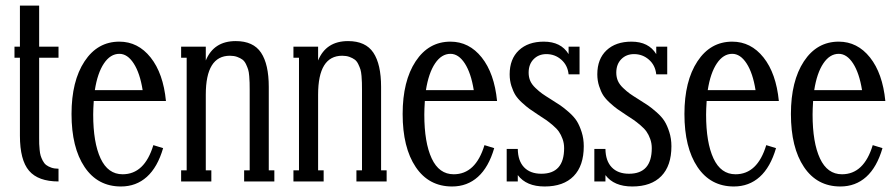

<svg xmlns="http://www.w3.org/2000/svg" viewBox="-20 -654 3228 692"><path d="M190.9 -485.8V-445.8H121.1V-157.2Q121.1 -143.1 121.3 -135.5Q121.6 -127.9 122.8 -114.5Q124 -101.1 126.5 -93Q128.9 -85 134 -75Q139.2 -64.9 146.5 -59.3Q153.8 -53.7 165 -49.8Q176.3 -45.9 190.9 -45.9V0Q117.7 0 84.7 -38.6Q51.8 -77.1 51.8 -165V-445.8H32.2V-485.8H51.8V-633.8H121.1V-485.8Z M421.9 -25.9Q501 -25.9 532.7 -130.9L567.9 -120.1Q547.9 -51.3 509.3 -16.6Q470.7 18.1 416 18.1Q332 18.1 284.9 -52Q237.8 -122.1 237.8 -243.2Q237.8 -361.8 284.7 -432.9Q331.5 -503.9 410.2 -503.9Q477.5 -503.9 522.9 -446.8Q568.4 -389.6 578.1 -290H317.9Q315.9 -259.8 315.9 -241.2Q315.9 -140.1 342.5 -83Q369.1 -25.9 421.9 -25.9ZM410.2 -460Q377.9 -460 354.7 -425.5Q331.5 -391.1 321.8 -329.1H494.1Q484.4 -390.6 461.9 -425.3Q439.5 -460 410.2 -460Z M948.7 -340.8V-40H968.8V0H859.9V-40H879.9V-331.1Q879.9 -347.2 879.6 -356.2Q879.4 -365.2 878.2 -380.1Q877 -395 874.3 -403.6Q871.6 -412.1 866.5 -422.9Q861.3 -433.6 853.8 -439.2Q846.2 -444.8 834.7 -449Q823.2 -453.1 808.6 -453.1Q721.7 -453.1 721.7 -313V-40H741.7V0H632.8V-40H652.8V-445.8H632.8V-485.8H721.7V-436Q750.5 -505.9 829.6 -505.9Q893.1 -505.9 920.9 -464.1Q948.7 -422.4 948.7 -340.8Z M1353.5 -340.8V-40H1373.5V0H1264.6V-40H1284.7V-331.1Q1284.7 -347.2 1284.4 -356.2Q1284.2 -365.2 1283 -380.1Q1281.7 -395 1279.1 -403.6Q1276.4 -412.1 1271.2 -422.9Q1266.1 -433.6 1258.5 -439.2Q1251 -444.8 1239.5 -449Q1228 -453.1 1213.4 -453.1Q1126.5 -453.1 1126.5 -313V-40H1146.5V0H1037.6V-40H1057.6V-445.8H1037.6V-485.8H1126.5V-436Q1155.3 -505.9 1234.4 -505.9Q1297.9 -505.9 1325.7 -464.1Q1353.5 -422.4 1353.5 -340.8Z M1615.2 -25.9Q1694.3 -25.9 1726.1 -130.9L1761.2 -120.1Q1741.2 -51.3 1702.6 -16.6Q1664.1 18.1 1609.4 18.1Q1525.4 18.1 1478.3 -52Q1431.2 -122.1 1431.2 -243.2Q1431.2 -361.8 1478 -432.9Q1524.9 -503.9 1603.5 -503.9Q1670.9 -503.9 1716.3 -446.8Q1761.7 -389.6 1771.5 -290H1511.2Q1509.3 -259.8 1509.3 -241.2Q1509.3 -140.1 1535.9 -83Q1562.5 -25.9 1615.2 -25.9ZM1603.5 -460Q1571.3 -460 1548.1 -425.5Q1524.9 -391.1 1515.1 -329.1H1687.5Q1677.7 -390.6 1655.3 -425.3Q1632.8 -460 1603.5 -460Z M1965.8 -295.9Q1987.8 -282.2 2000 -273.9Q2012.2 -265.6 2030.8 -249.3Q2049.3 -232.9 2059.1 -217.3Q2068.8 -201.7 2076.4 -178Q2084 -154.3 2084 -127Q2084 -56.6 2047.6 -19.3Q2011.2 18.1 1942.9 18.1Q1877 18.1 1846.2 -22.9V0H1806.2V-117.2H1846.2Q1846.7 -74.2 1868.9 -51Q1891.1 -27.8 1931.2 -27.8Q2013.2 -27.8 2013.2 -120.1Q2013.2 -137.7 2007.6 -153.1Q2002 -168.5 1994.4 -179.4Q1986.8 -190.4 1972.4 -202.6Q1958 -214.8 1948 -221.7Q1938 -228.5 1919.9 -240.2Q1899.9 -253.4 1889.2 -261Q1878.4 -268.6 1862.3 -283.2Q1846.2 -297.9 1837.9 -311Q1829.6 -324.2 1823.2 -344Q1816.9 -363.8 1816.9 -386.2Q1816.9 -441.4 1850.1 -472.7Q1883.3 -503.9 1939.9 -503.9Q2002 -503.9 2029.3 -459V-485.8H2068.8V-386.2H2029.3Q2025.9 -418.9 2002.9 -439Q1980 -459 1949.2 -459Q1921.4 -459 1903.3 -440.7Q1885.3 -422.4 1885.3 -392.1Q1885.3 -376 1891.1 -362.5Q1897 -349.1 1910.2 -336.7Q1923.3 -324.2 1934.3 -316.4Q1945.3 -308.6 1965.8 -295.9Z M2281.7 -295.9Q2303.7 -282.2 2315.9 -273.9Q2328.1 -265.6 2346.7 -249.3Q2365.2 -232.9 2375 -217.3Q2384.8 -201.7 2392.3 -178Q2399.9 -154.3 2399.9 -127Q2399.9 -56.6 2363.5 -19.3Q2327.1 18.1 2258.8 18.1Q2192.9 18.1 2162.1 -22.9V0H2122.1V-117.2H2162.1Q2162.6 -74.2 2184.8 -51Q2207 -27.8 2247.1 -27.8Q2329.1 -27.8 2329.1 -120.1Q2329.1 -137.7 2323.5 -153.1Q2317.9 -168.5 2310.3 -179.4Q2302.7 -190.4 2288.3 -202.6Q2273.9 -214.8 2263.9 -221.7Q2253.9 -228.5 2235.8 -240.2Q2215.8 -253.4 2205.1 -261Q2194.3 -268.6 2178.2 -283.2Q2162.1 -297.9 2153.8 -311Q2145.5 -324.2 2139.2 -344Q2132.8 -363.8 2132.8 -386.2Q2132.8 -441.4 2166 -472.7Q2199.2 -503.9 2255.9 -503.9Q2317.9 -503.9 2345.2 -459V-485.8H2384.8V-386.2H2345.2Q2341.8 -418.9 2318.8 -439Q2295.9 -459 2265.1 -459Q2237.3 -459 2219.2 -440.7Q2201.2 -422.4 2201.2 -392.1Q2201.2 -376 2207 -362.5Q2212.9 -349.1 2226.1 -336.7Q2239.3 -324.2 2250.2 -316.4Q2261.2 -308.6 2281.7 -295.9Z M2630.9 -25.9Q2710 -25.9 2741.7 -130.9L2776.9 -120.1Q2756.8 -51.3 2718.3 -16.6Q2679.7 18.1 2625 18.1Q2541 18.1 2493.9 -52Q2446.8 -122.1 2446.8 -243.2Q2446.8 -361.8 2493.7 -432.9Q2540.5 -503.9 2619.1 -503.9Q2686.5 -503.9 2731.9 -446.8Q2777.3 -389.6 2787.1 -290H2526.9Q2524.9 -259.8 2524.9 -241.2Q2524.9 -140.1 2551.5 -83Q2578.1 -25.9 2630.9 -25.9ZM2619.1 -460Q2586.9 -460 2563.7 -425.5Q2540.5 -391.1 2530.8 -329.1H2703.1Q2693.4 -390.6 2670.9 -425.3Q2648.4 -460 2619.1 -460Z M3014.6 -25.9Q3093.8 -25.9 3125.5 -130.9L3160.6 -120.1Q3140.6 -51.3 3102.1 -16.6Q3063.5 18.1 3008.8 18.1Q2924.8 18.1 2877.7 -52Q2830.6 -122.1 2830.6 -243.2Q2830.6 -361.8 2877.4 -432.9Q2924.3 -503.9 3002.9 -503.9Q3070.3 -503.9 3115.7 -446.8Q3161.1 -389.6 3170.9 -290H2910.6Q2908.7 -259.8 2908.7 -241.2Q2908.7 -140.1 2935.3 -83Q2961.9 -25.9 3014.6 -25.9ZM3002.9 -460Q2970.7 -460 2947.5 -425.5Q2924.3 -391.1 2914.6 -329.1H3086.9Q3077.1 -390.6 3054.7 -425.3Q3032.2 -460 3002.9 -460Z"/></svg>

Font: Margherita
Style: Regular
Weight: 400
Designer: James Puckett
Foundry: Dunwich Type Founders
Version: Version 1.008;hotconv 1.0.109;makeotfexe 2.5.65596